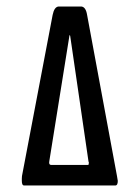

<svg xmlns="http://www.w3.org/2000/svg" viewBox="-20 -693 429 593"><path d="M138.2 -183.6H252Q254.4 -183.6 254.4 -190.4Q254.4 -192.9 253.4 -193.8L196.8 -582Q196.8 -582 195.8 -584.5Q194.3 -584.5 194.3 -582L132.3 -195.3Q131.8 -193.4 131.8 -190.9Q131.8 -183.6 138.2 -183.6ZM54.7 -120.1Q47.4 -120.1 47.4 -134.3V-141.6Q47.4 -146.5 47.9 -149.4L142.6 -647Q147.5 -671.4 160.6 -672.9H231.4Q245.1 -671.4 249 -647L341.3 -149.4Q343.8 -135.7 343.8 -134.3Q343.8 -120.1 335.9 -120.1Z"/></svg>

Font: BenchNine
Style: Regular
Weight: 400
Designer: Vernon Adams
Foundry: Vernon Adams
Version: Version 1 ; ttfautohint (v0.92.18-e454-dirty) -l 8 -r 50 -G 